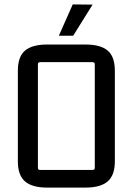

<svg xmlns="http://www.w3.org/2000/svg" viewBox="-20 -844 602 871"><path d="M400 -562H162Q152 -562 152 -552V-83Q152 -73 162 -73H400Q410 -73 410 -83V-552Q410 -562 400 -562ZM61 -112V-523Q61 -587 93.5 -614.5Q126 -642 194 -642H368Q436 -642 468.5 -614.5Q501 -587 501 -523V-112Q501 -49 468.5 -21Q436 7 368 7H194Q126 7 93.5 -21Q61 -49 61 -112ZM247 -682H312L400 -823L310 -824Z"/></svg>

Font: Gemunu Libre ExtraLight Medium
Style: Regular
Weight: 500
Version: Version 1.100